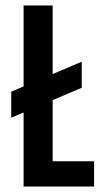

<svg xmlns="http://www.w3.org/2000/svg" viewBox="-20 -680 369 700"><path d="M66 0V-270L21 -251V-346L66 -365V-660H172V-410L278 -455V-360L172 -315V-92H323V0Z"/></svg>

Font: Bricolage Grotesque 96pt Condensed Medium
Style: Regular
Weight: 500
Width: 3
Designer: Mathieu Triay
Foundry: Atelier Triay
Version: Version 1.001; ttfautohint (v1.8.4.7-5d5b);gftools[0.9.33.de